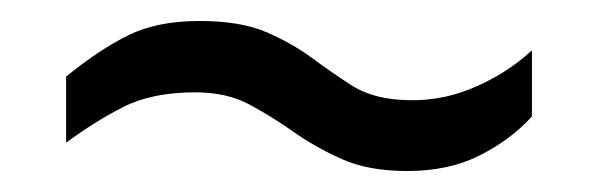

<svg xmlns="http://www.w3.org/2000/svg" viewBox="-20 -394 570 183"><path d="M368 -231Q331 -231 305.5 -242.5Q280 -254 259.5 -268.5Q239 -283 217.5 -294.5Q196 -306 166 -306Q125 -306 97.5 -292Q70 -278 43 -258V-321Q75 -347 102.5 -360.5Q130 -374 170 -374Q209 -374 233.5 -363.5Q258 -353 277 -339Q296 -325 314.5 -313Q333 -301 360 -299Q396 -296 429 -309.5Q462 -323 487 -346V-283Q467 -261 437.5 -246Q408 -231 368 -231Z"/></svg>

Font: Lora
Style: Regular
Weight: 400
Designer: Olga Karpushina, Alexei Vanyashin (Cyrillic)
Foundry: Cyreal
Version: Version 3.005; ttfautohint (v1.8.4.7-5d5b)